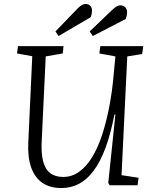

<svg xmlns="http://www.w3.org/2000/svg" viewBox="-20 -936 771 970"><path d="M594 -51 680 -38 675 0H534L527 -12L563 -357H558Q539 -259 513 -189Q487 -119 453.5 -74Q420 -29 379.5 -7.5Q339 14 290 14Q233 14 194.5 -12Q156 -38 137.5 -90Q119 -142 123 -218L143 -652L66 -666L71 -703H301L297 -666L211 -651L191 -230Q187 -164 197.5 -122.5Q208 -81 233.5 -61.5Q259 -42 299 -42Q344 -42 381 -69Q418 -96 447 -144.5Q476 -193 497 -258Q518 -323 532.5 -399Q547 -475 554 -556L563 -651L482 -666L487 -703H704L698 -663L623 -651ZM549 -888Q560 -898 569 -903.5Q578 -909 588 -909Q604 -909 613 -899Q622 -889 622 -874Q622 -867 620.5 -859Q619 -851 615 -840L449 -754L433 -777ZM374 -895Q384 -905 393.5 -910.5Q403 -916 413 -916Q427 -916 436 -906.5Q445 -897 445 -883Q445 -875 443.5 -867Q442 -859 438 -849L276 -754L260 -777Z"/></svg>

Font: Literata 18pt Light
Style: Italic
Weight: 300
Italic angle: -2°
Designer: Latin by Veronika Burian and Jose Scaglione. Greek by Irene Vlachou. Cyrillic by Vera Evstafieva
Foundry: TypeTogether
Version: Version 3.103;gftools[0.9.29]